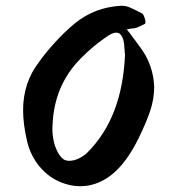

<svg xmlns="http://www.w3.org/2000/svg" viewBox="-20 -610 604 665"><path d="M257 35Q227 35 195 23Q150 6 118 -32Q86 -70 74 -120Q67 -150 63.5 -177Q60 -204 60 -228Q60 -324 115 -395Q135 -424 169.5 -462Q204 -500 238 -528Q307 -585 399 -590H402Q417 -590 432.5 -583Q448 -576 473 -563Q477 -560 481 -548Q485 -536 483 -528Q482 -527 465 -519L453 -514L444 -512L434 -511L419 -508L429 -496Q434 -489 439 -482Q444 -475 449 -469Q462 -452 470.5 -439.5Q479 -427 483 -420Q512 -368 514 -309Q514 -266 499.5 -224Q485 -182 460 -131Q416 -42 363 -2Q314 35 257 35ZM220 -53Q236 -53 253.5 -61.5Q271 -70 283 -82Q404 -203 413 -421V-422L412 -428Q412 -438 411 -441Q410 -484 392 -495Q386 -497 382 -497Q368 -497 344 -479Q325 -466 304.5 -449Q284 -432 261 -409Q167 -315 162 -176Q160 -153 165 -127Q168 -106 180 -83Q192 -60 207 -55Q210 -54 213 -53.5Q216 -53 220 -53Z"/></svg>

Font: Mansalva
Style: Regular
Weight: 400
Designer: Carolina Short
Foundry: Carolina Short
Version: Version 2.112; ttfautohint (v1.8.4.7-5d5b)